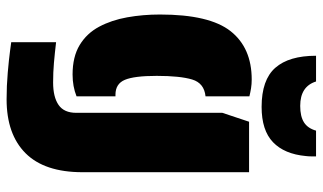

<svg xmlns="http://www.w3.org/2000/svg" viewBox="-218 -600 978 582"><g transform="rotate(90 271.0 -309.0)"><path d="M272 -576V-443Q232 -439 221 -402.5Q210 -366 210 -295Q210 -227 222 -198.5Q234 -170 267 -170H272V-52Q242 -40 206 -40Q152 -40 116.5 -61.5Q81 -83 61 -120.5Q41 -158 32.5 -205.5Q24 -253 24 -305Q24 -455 74.5 -519Q125 -583 221 -583Q235 -583 247.5 -581Q260 -579 272 -576ZM322 -494 349 -575H502V-70Q502 45 444.5 102.5Q387 160 281 160Q240 160 200 156.5Q160 153 134 149.5Q108 146 108 146V10Q142 14 170.5 16.5Q199 19 230 19Q274 19 298 2.5Q322 -14 322 -51ZM454 -778Q454 -770 454 -762.5Q454 -755 453 -747Q447 -682 411 -647.5Q375 -613 304 -613Q222 -613 185.5 -654.5Q149 -696 149 -778H227Q242 -730 301 -730Q333 -730 351 -741.5Q369 -753 376 -778Z"/></g></svg>

Font: Protest Guerrilla
Style: Regular
Weight: 400
Designer: Octavio Pardo
Foundry: Ashler Design
Version: Version 2.005; ttfautohint (v1.8.4.7-5d5b)